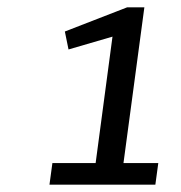

<svg xmlns="http://www.w3.org/2000/svg" viewBox="-20 -938 495 524"><path d="M123 -493H241L287 -838L167 -803L157 -852L327 -918H374L317 -493H412L404 -434H115Z"/></svg>

Font: Rosario Light
Style: Italic
Weight: 300
Italic angle: -8.05°
Designer: Hector Gatti
Foundry: Omnibus Type
Version: Version 1.101; ttfautohint (v1.8.1.43-b0c9)